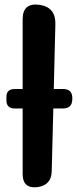

<svg xmlns="http://www.w3.org/2000/svg" viewBox="-20 -811 336 839"><path d="M213 -337 206 -63Q205 -1 142 7Q79 13 79 -50V-337H44Q8 -337 8 -373V-387Q8 -422 44 -422H79V-727Q79 -800 152 -790Q223 -780 222 -707L215 -422H256Q296 -422 296 -382V-379Q296 -337 255 -337Z"/></svg>

Font: MaokenZhuyuanTi
Style: Regular
Weight: 400
Designer: Fontworks Inc & LongZhuTi team: ZERO子、时光羊、荆南、频凡、刘鹏、Little White Dog、帆影Magmeta、奈白不弍、白日月球、ChaoTawei、雨三（排名不分先后）
Version: Version 1.000; 20230222